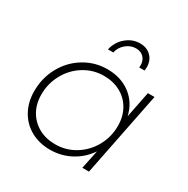

<svg xmlns="http://www.w3.org/2000/svg" viewBox="-166 -877 1004 1027"><g transform="rotate(30 336.5 -364.0)"><path d="M47 -227Q47 -309 84.5 -377Q122 -445 187 -484.5Q252 -524 329 -524Q413 -524 471.5 -479.5Q530 -435 547 -360L579 -521H620L516 0H475L499 -115Q461 -59 402.5 -28Q344 3 276 3Q209 3 157 -26Q105 -55 76 -107.5Q47 -160 47 -227ZM528 -289Q528 -346 503 -390.5Q478 -435 433 -459.5Q388 -484 330 -484Q265 -484 209.5 -450Q154 -416 121.5 -357.5Q89 -299 89 -230Q89 -173 114 -129Q139 -85 183.5 -60.5Q228 -36 286 -36Q352 -36 407.5 -70Q463 -104 495.5 -162Q528 -220 528 -289ZM471 -631Q471 -660 453 -678.5Q435 -697 406 -697Q372 -697 344.5 -674Q317 -651 310 -617H277Q288 -667 326 -699Q364 -731 411 -731Q453 -731 479 -705Q505 -679 505 -637Q505 -631 503 -617H470Q471 -622 471 -631Z"/></g></svg>

Font: Gontserrat ExtraLight
Style: Italic
Weight: 275
Italic angle: -11.3°
Designer: Julieta Ulanovsky
Foundry: Julieta Ulanovsky
Version: Version 6.001